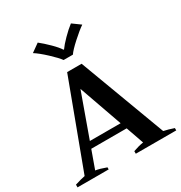

<svg xmlns="http://www.w3.org/2000/svg" viewBox="-219 -1130 1215 1287"><g transform="rotate(-30 388.5 -487.0)"><path d="M197 -929 260 -974Q293 -948 331.5 -910Q370 -872 386 -846H390Q408 -872 446 -910.5Q484 -949 517 -974L579 -929Q545 -906 493 -859Q441 -812 424 -786H352Q334 -812 283 -859.5Q232 -907 197 -929ZM770 -18V0H457V-20Q502 -36 537 -41L489 -178H215L165 -39Q196 -35 247 -16V0H6V-21Q28 -28 50.5 -34Q73 -40 85 -42L332 -704H444L692 -40Q726 -33 770 -18ZM471 -228 353 -562 233 -228Z"/></g></svg>

Font: Trirong
Style: Bold
Weight: 700
Designer: Katatrad Team
Foundry: CadsonDemak
Version: Version 1.001